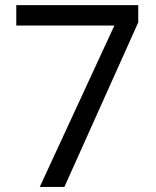

<svg xmlns="http://www.w3.org/2000/svg" viewBox="-20 -734 612 754"><path d="M136.2 0 429.2 -633.8H43.9V-713.9H522.9V-646L232.9 0Z"/></svg>

Font: Defago Noto Sans
Style: Regular
Weight: 400
Designer: John M. Durdin
Foundry: Lao IT Dev Co., Ltd.
Version: Version 1.000 2007 initial release